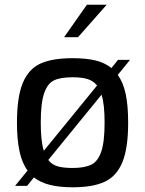

<svg xmlns="http://www.w3.org/2000/svg" viewBox="-20 -789 616 815"><path d="M480 -471Q503 -439 513.5 -390Q524 -341 524 -268Q524 -160 499.5 -100.5Q475 -41 424.5 -17.5Q374 6 288 6Q233 6 192.5 -4Q152 -14 124 -36L95 0H44L97 -65Q74 -96 63 -146Q52 -196 52 -268Q52 -378 77 -437.5Q102 -497 152.5 -519.5Q203 -542 288 -542Q345 -542 385 -532.5Q425 -523 453 -500L481 -535H532ZM166 -149 392 -426Q376 -446 351.5 -453.5Q327 -461 288 -461Q237 -461 209.5 -448Q182 -435 167.5 -393.5Q153 -352 153 -269Q153 -189 166 -149ZM411 -387 185 -110Q200 -90 224.5 -83Q249 -76 288 -76Q338 -76 366.5 -89.5Q395 -103 409.5 -144.5Q424 -186 424 -269Q424 -347 411 -387ZM349 -769H433L311 -631H252Z"/></svg>

Font: Exo Medium
Style: Regular
Weight: 500
Designer: Natanael Gama
Foundry: Natanael Gama
Version: Version 1.500; ttfautohint (v1.6)